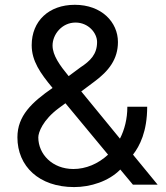

<svg xmlns="http://www.w3.org/2000/svg" viewBox="-20 -754 679 784"><path d="M282.7 9.9C349.4 9.9 424 -13.5 471.2 -61.8L522.7 0H623.6L523.1 -122.5C550.4 -157.7 581 -216.6 581 -318.2H500C500 -268.5 488.6 -224.4 469.8 -187.9L311.8 -380.7L365.1 -420.5C424.7 -464.5 461.6 -512.8 461.6 -582.4C461.6 -663.4 394.9 -734.4 285.5 -734.4C179 -734.4 109.4 -667.6 109.4 -569.6C109.4 -505 144.5 -455.3 194.6 -394.9C109.7 -335.9 51.1 -281.2 51.1 -193.2C51.1 -75.3 139.2 9.9 282.7 9.9ZM136.4 -193.2C136.4 -213.1 154.8 -264.2 220.2 -312.5L247.2 -332.4L421.2 -122.5C381 -84.9 330.3 -63.9 279.8 -63.9C193.2 -63.9 136.4 -125 136.4 -193.2ZM194.6 -568.2C194.6 -613.6 233 -661.9 288.4 -661.9C340.9 -661.9 376.4 -619.3 376.4 -582.4C376.4 -532.7 349.4 -505.7 308.2 -478.7L260.3 -443.2C224.8 -486.5 194.6 -527.7 194.6 -568.2Z"/></svg>

Font: Magic Ui Pro
Style: Regular
Weight: 400
Designer: Stefan Endress, Andreas Faust
Version: Version 1.000;FEAKit 1.0